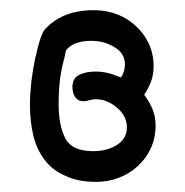

<svg xmlns="http://www.w3.org/2000/svg" viewBox="-20 -357 366 379"><path d="M164.1 -58.6Q123 -58.6 109.4 -83Q95.7 -108.4 95.7 -152.3Q95.7 -181.6 99.6 -209Q102.5 -226.6 107.4 -244.1L110.4 -257.8Q125 -276.4 160.2 -276.4Q186.5 -276.4 206.1 -263.7Q226.6 -252 226.6 -229.5Q226.6 -215.8 218.8 -204.1L210.9 -207Q190.4 -215.8 168.9 -215.8Q149.4 -215.8 135.7 -209Q123 -202.1 123 -185.5Q123 -173.8 127.9 -166Q133.8 -157.2 144.5 -157.2Q150.4 -157.2 156.2 -159.2Q162.1 -161.1 168.9 -161.1Q191.4 -161.1 210.9 -144.5Q230.5 -127.9 230.5 -105.5Q230.5 -83 210 -70.3Q190.4 -58.6 164.1 -58.6ZM264.6 -169.9Q269.5 -176.8 272.5 -183.6Q283.2 -203.1 283.2 -225.6Q283.2 -251 273.4 -271.5Q263.7 -292 247.1 -306.6Q231.4 -321.3 210 -329.1Q189.5 -336.9 166 -336.9Q129.9 -336.9 104.5 -325.2Q85 -316.4 71.3 -301.8Q66.4 -297.9 62.5 -288.1Q55.7 -271.5 50.8 -246.1L49.8 -244.1Q44.9 -219.7 42 -197.3Q39.1 -169.9 39.1 -150.4Q39.1 -117.2 45.9 -88.9Q52.7 -61.5 68.4 -41Q84 -20.5 109.4 -9.8Q133.8 2 169.9 2Q193.4 2 213.9 -5.9Q235.4 -13.7 251 -28.3Q267.6 -43 277.3 -63.5Q287.1 -84 287.1 -109.4Q287.1 -131.8 276.4 -151.4Q271.5 -161.1 264.6 -169.9Z"/></svg>

Font: Hi Melody Cyrillic
Style: Regular
Weight: 400
Version: Version 0.90 April 10, 2018